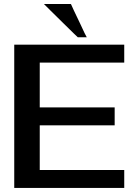

<svg xmlns="http://www.w3.org/2000/svg" viewBox="-20 -919 650 941"><path d="M361.3 -736.3Q361.3 -736.3 382.8 -736.3Q405.3 -736.3 405.3 -736.3Q405.3 -736.3 394.5 -756.8Q384.8 -778.3 372.1 -804.7Q356.4 -837.9 341.8 -868.2Q328.1 -898.4 328.1 -898.4Q328.1 -898.4 327.1 -898.4Q327.1 -899.4 327.1 -899.4Q327.1 -899.4 310.5 -899.4Q293 -899.4 270.5 -899.4Q244.1 -899.4 219.7 -899.4Q195.3 -899.4 195.3 -899.4Q195.3 -899.4 225.6 -869.1Q256.8 -837.9 290 -805.7Q318.4 -778.3 339.8 -756.8Q361.3 -736.3 361.3 -736.3Q361.3 -736.3 361.3 -736.3Q361.3 -736.3 361.3 -736.3ZM588.9 -612.3Q588.9 -612.3 588.9 -656.2Q588.9 -700.2 588.9 -700.2Q588.9 -700.2 519.5 -700.2Q449.2 -700.2 359.4 -700.2Q321.3 -700.2 282.2 -700.2Q243.2 -700.2 207 -700.2Q140.6 -700.2 95.7 -700.2Q49.8 -700.2 49.8 -700.2Q49.8 -700.2 49.8 -687.5Q49.8 -675.8 49.8 -653.3Q49.8 -612.3 49.8 -544.9Q49.8 -477.5 49.8 -401.4Q49.8 -351.6 49.8 -300.8Q49.8 -250 49.8 -203.1Q49.8 -116.2 49.8 -57.6Q49.8 2 49.8 2Q49.8 2 120.1 2Q189.5 2 279.3 2Q317.4 2 356.4 2Q395.5 2 431.6 2Q498 2 543.9 2Q588.9 2 588.9 2Q588.9 2 588.9 -42Q588.9 -85.9 588.9 -85.9Q588.9 -85.9 536.1 -85.9Q482.4 -85.9 413.1 -85.9Q383.8 -85.9 353.5 -85.9Q323.2 -85.9 295.9 -85.9Q245.1 -85.9 210 -85.9Q174.8 -85.9 174.8 -85.9Q174.8 -85.9 174.8 -114.3Q174.8 -142.6 174.8 -178.7Q174.8 -224.6 174.8 -264.6Q174.8 -304.7 174.8 -304.7Q174.8 -304.7 222.7 -304.7Q269.5 -304.7 331.1 -304.7Q357.4 -304.7 383.8 -304.7Q411.1 -304.7 434.6 -304.7Q480.5 -304.7 510.7 -304.7Q542 -304.7 542 -304.7Q542 -304.7 542 -348.6Q542 -392.6 542 -392.6Q542 -392.6 495.1 -392.6Q447.3 -392.6 385.7 -392.6Q359.4 -392.6 333 -392.6Q306.6 -392.6 282.2 -392.6Q236.3 -392.6 206.1 -392.6Q174.8 -392.6 174.8 -392.6Q174.8 -392.6 174.8 -421.9Q174.8 -450.2 174.8 -486.3Q174.8 -531.2 174.8 -571.3Q174.8 -612.3 174.8 -612.3Q174.8 -612.3 228.5 -612.3Q281.2 -612.3 350.6 -612.3Q380.9 -612.3 410.2 -612.3Q440.4 -612.3 467.8 -612.3Q518.6 -612.3 553.7 -612.3Q588.9 -612.3 588.9 -612.3Z"/></svg>

Font: umazing
Style: Display
Weight: 400
Designer: umazing